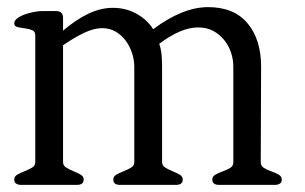

<svg xmlns="http://www.w3.org/2000/svg" viewBox="-20 -519 856 539"><path d="M771 -15Q771 0 751 0H595Q576 0 576 -15Q576 -24 585 -29Q594 -34 605.5 -38Q617 -42 626 -47.5Q635 -53 635 -63V-332Q635 -352 628.5 -371.5Q622 -391 609 -407Q596 -423 578 -432.5Q560 -442 536 -442Q488 -442 427 -396Q432 -382 433.5 -366Q435 -350 435 -332V-64Q435 -54 444 -48.5Q453 -43 464 -38.5Q475 -34 484 -29Q493 -24 493 -15Q493 0 474 0H317Q298 0 298 -15Q298 -24 307 -29Q316 -34 327.5 -38.5Q339 -43 348 -48.5Q357 -54 357 -63V-332Q357 -350 351 -369Q345 -388 333.5 -404Q322 -420 305 -430Q288 -440 267 -440Q244 -440 216.5 -427Q189 -414 157 -392V-64Q157 -54 166 -48.5Q175 -43 186 -38.5Q197 -34 206 -29Q215 -24 215 -15Q215 0 196 0H40Q20 0 20 -15Q20 -24 29 -29Q38 -34 49.5 -38.5Q61 -43 70 -48.5Q79 -54 79 -63V-420Q79 -431 70 -434.5Q61 -438 49.5 -439.5Q38 -441 29 -443Q20 -445 20 -454Q20 -461 28.5 -467.5Q37 -474 49.5 -478.5Q62 -483 75.5 -485.5Q89 -488 99 -488H137Q157 -488 157 -469V-433Q192 -463 227 -480Q262 -497 297 -497Q334 -497 364 -480Q394 -463 410 -437Q493 -499 564 -499Q637 -499 675 -453.5Q713 -408 713 -332L712 -63Q712 -53 721 -47.5Q730 -42 741.5 -38Q753 -34 762 -29Q771 -24 771 -15Z"/></svg>

Font: Jura
Style: Regular
Weight: 400
Designer: Ed Merritt
Foundry: Ten by Twenty
Version: Version 1.007